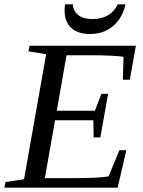

<svg xmlns="http://www.w3.org/2000/svg" viewBox="-32 -866 662 886"><path d="M181 -616 99 -629 104 -655H595L567 -498H535L538 -604Q489 -611 382 -611H275L230 -355H406L436 -433H467L431 -232H400L399 -311H222L175 -44H304Q426 -44 469 -52L519 -173H551L511 0H-12L-7 -26L79 -39ZM382 -709H383Q327 -709 296 -738Q266 -766 266 -819L268 -846H304Q306 -814 330 -796Q354 -778 395 -778Q437 -778 467 -796Q497 -814 511 -846H547Q534 -784 490 -746Q447 -709 382 -709Z"/></svg>

Font: Libra Serif Modern
Style: Italic
Weight: 400
Italic angle: -12°
Designer: Stefan Peev, Context Ltd
Foundry: Stefan Peev, Context Ltd
Version: Version 1.000